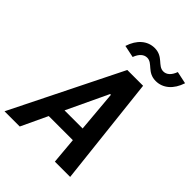

<svg xmlns="http://www.w3.org/2000/svg" viewBox="-298 -1079 1208 1208"><g transform="rotate(45 306.0 -475.0)"><path d="M551 0 470 -730H329.5L-33 0H102.5L185 -175.5H399.5L415 0ZM354 -950C290.5 -950 238.5 -906 214 -828.5L295.5 -811.5C310.5 -852.5 335 -873.5 363.5 -873.5C413.5 -873.5 427.5 -807 505 -807C568.5 -807 620.5 -851 645.5 -928L563.5 -945.5C548.5 -904 524.5 -883.5 496 -883.5C445.5 -883.5 431.5 -950 354 -950ZM230 -271 360 -546.5H367L391 -271Z"/></g></svg>

Font: Monaspace Neon SemiBold
Style: Italic
Weight: 600
Italic angle: -11°
Designer: Riley Cran & the Lettermatic Team
Foundry: Lettermatic
Version: Version 1.200 (Monaspace Neon)